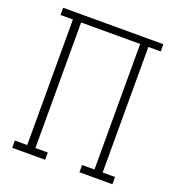

<svg xmlns="http://www.w3.org/2000/svg" viewBox="-133 -841 866 947"><g transform="rotate(20 300.0 -367.5)"><path d="M37 0V-38H102V-697H37V-735H563V-697H498V-38H563V0H390V-38H455V-697H145V-38H210V0Z"/></g></svg>

Font: Iosevka Curly Slab XLtEx
Style: Regular
Weight: 200
Width: 7
Monospace: yes
Designer: Belleve Invis
Foundry: Belleve Invis
Version: Version 11.1.0; ttfautohint (v1.8.3)